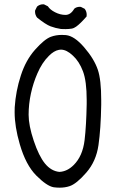

<svg xmlns="http://www.w3.org/2000/svg" viewBox="-20 -848 540 891"><path d="M256.8 22.9Q281.7 22.9 302.2 16.1Q334.5 5.9 380.4 -46.9Q426.3 -99.6 437 -174.6Q447.8 -249.5 449.7 -361.3Q449.7 -372.6 449.7 -383.3Q449.7 -478 434.1 -523.9Q417 -574.7 370.6 -628.4Q325.2 -681.2 286.1 -685.1Q276.4 -686 267.1 -686Q239.3 -686 215.8 -677.2Q186 -666 142.8 -617.4Q99.6 -568.8 76.7 -497.6Q53.2 -425.8 48.3 -350.1Q47.9 -339.4 47.9 -327.6Q47.9 -260.7 71.8 -178.7Q99.6 -82.5 148.4 -33.4Q197.3 15.6 229 21Q243.7 22.9 256.8 22.9ZM153.3 -506.8Q174.8 -557.1 206.5 -588.4Q230 -612.3 253.4 -616.7Q257.8 -617.7 262.7 -617.7Q289.1 -617.7 318.4 -589.8Q347.7 -563 365 -517.1Q382.3 -471.2 382.3 -383.8Q382.3 -374.5 382.3 -365.2Q380.4 -264.2 372.6 -198.2Q363.8 -123.5 321.8 -82Q292 -52.2 255.9 -50.3Q255.9 -50.3 255.4 -50.3Q217.3 -54.2 188.7 -89.1Q160.2 -124 136.5 -195.1Q112.8 -266.1 112.8 -315.4Q112.8 -364.7 123.5 -414.1Q134.3 -463.4 153.3 -506.8ZM263.2 -713.4Q272 -712.9 284.9 -712.9Q297.9 -712.9 314 -715.3Q321.3 -716.3 333 -724.1Q352.5 -737.8 381.8 -771.5Q382.3 -775.9 382.3 -779.8Q382.3 -794.9 373 -807.1L355.5 -815.9Q353 -816.4 350.6 -816.4Q335 -816.4 324.7 -807.6Q308.1 -778.8 283.9 -778.8Q259.8 -778.8 235.8 -791Q212.4 -802.7 202.1 -818.8L184.6 -827.6Q182.1 -828.1 180.2 -828.1Q164.1 -828.1 151.9 -817.4L143.1 -799.8Q142.6 -797.4 142.6 -794.9Q142.6 -778.8 151.9 -766.6Q191.9 -734.4 214.6 -725.8Q237.3 -717.3 263.2 -713.4Z"/></svg>

Font: Bakudai
Style: Light
Weight: 300
Version: Version 1.48